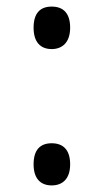

<svg xmlns="http://www.w3.org/2000/svg" viewBox="-20 -554 315 583"><path d="M82 -470C82 -426 103 -405 137 -405C169 -405 193 -425 193 -470C193 -514 172 -534 137 -534C102 -534 82 -514 82 -470ZM82 -55C82 -12 103 9 137 9C169 9 193 -10 193 -55C193 -101 170 -119 137 -119C102 -119 82 -99 82 -55Z"/></svg>

Font: Noto Sans Sinhala UI Condensed
Style: Regular
Weight: 400
Width: 3
Designer: Jelle Bosma - Monotype Design Team
Foundry: Monotype Imaging Inc.
Version: Version 2.006